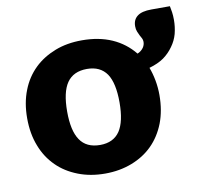

<svg xmlns="http://www.w3.org/2000/svg" viewBox="-71 -675 805 758"><g transform="rotate(-10 332.0 -296.0)"><path d="M291.5 -106.9Q344.7 -106.9 370.6 -145Q395.5 -182.6 395.5 -259.3Q395.5 -336.9 370.6 -374Q344.7 -411.6 291.5 -411.6Q236.8 -411.6 210.9 -374Q185.5 -336.9 185.5 -259.3Q185.5 -182.1 210.9 -145Q236.3 -106.9 291.5 -106.9ZM583 -598.6H657.2Q659.2 -590.3 661.6 -573.7Q663.6 -560.5 663.6 -542.5Q663.6 -514.6 656.7 -487.3Q649.4 -460.9 633.3 -439Q617.2 -416 594.2 -399.4Q571.3 -383.3 535.6 -373Q544.9 -348.6 550.3 -319.8Q555.7 -290.5 555.7 -260.7Q555.7 -198.7 536.6 -148.9Q517.1 -99.1 482.4 -64.5Q448.2 -30.3 398.9 -11.2Q349.6 7.8 291.5 7.8Q232.4 7.8 183.6 -11.2Q133.3 -30.8 99.6 -64.5Q63.5 -100.1 44.9 -148.9Q25.4 -198.2 25.4 -260.7Q25.4 -322.3 44.9 -371.6Q63.5 -419.9 99.6 -455.1Q133.8 -488.3 183.6 -507.8Q231.4 -526.4 291.5 -526.4Q359.4 -526.4 411.6 -503.4Q463.4 -480.5 499 -436.5Q513.7 -442.4 522.9 -455.1Q530.3 -465.8 530.3 -478.5Q530.3 -486.3 526.9 -492.7Q522 -501.5 519.5 -506.3Q517.1 -510.7 512.2 -522.5Q508.3 -531.7 508.3 -544.4Q508.3 -570.8 526.4 -584.5Q544.4 -598.6 583 -598.6Z"/></g></svg>

Font: Lato-ExtraBold
Style: Regular
Weight: 500
Designer: Lukasz Dziedzic with Adam Twardoch and Botio Nikoltchev
Foundry: tyPoland Lukasz Dziedzic
Version: ""